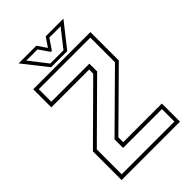

<svg xmlns="http://www.w3.org/2000/svg" viewBox="-249 -959 1061 1061"><g transform="rotate(-45 281.0 -429.0)"><path d="M75.5 -22H487.5V-119.5H184V-186.5L487 -486V-678.5H84V-580.5H381.5V-520L75.5 -216.5ZM52.5 0V-224L357.5 -526.5V-558.5H62V-700H509V-478L207 -179.5V-141.5H509V0ZM218 -716 106 -858H244.5L281 -804L317.5 -858H456L344 -716ZM229 -734H332.5L415 -839H327L285 -777H277L234.5 -839H147Z"/></g></svg>

Font: Tourney Thin ExtraLight
Style: Regular
Weight: 250
Version: Version 1.015